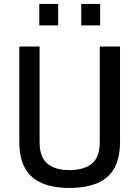

<svg xmlns="http://www.w3.org/2000/svg" viewBox="-20 -917 688 948"><path d="M322.2 10.9Q242.7 10.9 187.9 -12.3Q133 -35.4 104.2 -85.5Q75.4 -135.7 75.4 -217.3V-687.4H175.5V-215.5Q175.5 -142.2 213.3 -109.6Q251.1 -77.1 322.2 -77.1Q395.8 -77.1 434.2 -109.7Q472.6 -142.4 472.6 -215.5V-687.4H572.6V-217.3Q572.6 -136.1 543.8 -85.7Q515.1 -35.4 459.3 -12.3Q403.4 10.9 322.2 10.9ZM381.2 -791.6V-897.5H474.5V-791.6ZM173.9 -791.6V-897.5H267.2V-791.6Z"/></svg>

Font: TitilliumWeb ExtraLight
Style: Regular
Weight: 400
Designer: Mohamed Gaber, Accademia di Belle Arti di Urbino and others
Foundry: Kief Type Foundry, Accademia di Belle Arti di Urbino and others
Version: Version 3.000; ttfautohint (v1.8.2)